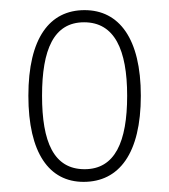

<svg xmlns="http://www.w3.org/2000/svg" viewBox="-20 -739 333 379"><path d="M145 -380C215 -380 258 -436 258 -550C258 -663 215 -719 147 -719C78 -719 36 -664 36 -550C36 -437 77 -380 145 -380ZM147 -405C86 -405 63 -459 63 -550C63 -641 86 -695 146 -695C206 -695 231 -641 231 -550C231 -459 207 -405 147 -405Z"/></svg>

Font: Noto Serif Georgian Condensed Thin
Style: Regular
Weight: 100
Width: 3
Designer: Monotype Design Team, Akaki Razmadze
Foundry: Google LLC
Version: Version 2.003